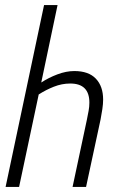

<svg xmlns="http://www.w3.org/2000/svg" viewBox="-20 -734 485 754"><path d="M2 0 153 -714H206L142 -410Q171 -429 205.5 -442Q240 -455 272 -455Q328 -455 356.5 -425Q385 -395 385 -343Q385 -326 382 -306Q379 -286 375 -265L318 0H265L321 -263Q325 -283 328 -299Q331 -315 331 -331Q331 -406 256 -406Q223 -406 191.5 -393.5Q160 -381 132 -363L55 0Z"/></svg>

Font: Noto Sans ExtraCondensed Light
Style: Italic
Weight: 300
Width: 2
Italic angle: -12°
Designer: Monotype Design Team
Foundry: Monotype Imaging Inc.
Version: Version 2.013; ttfautohint (v1.8.4.7-5d5b)